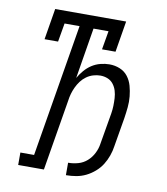

<svg xmlns="http://www.w3.org/2000/svg" viewBox="-83 -805 766 882"><g transform="rotate(10 300.0 -363.5)"><path d="M284 8V-50H286Q308 -50 331 -56.5Q354 -63 372 -79Q390 -95 401 -117Q412 -139 415 -161L440 -307Q443 -325 443.5 -343Q444 -361 443 -379Q442 -397 437 -413.5Q432 -430 421.5 -443.5Q411 -457 395 -463.5Q379 -470 361 -470Q345 -470 328 -465Q311 -460 296.5 -449.5Q282 -439 271.5 -425Q261 -411 253.5 -395Q246 -379 241.5 -363Q237 -347 235 -331L180 0H60V-58H124L227 -677H157L142 -590H79L103 -735H434L410 -590H347L362 -677H292L253 -440Q264 -459 278.5 -476Q293 -493 311.5 -505Q330 -517 351.5 -522.5Q373 -528 393 -528Q419 -528 442 -518.5Q465 -509 479.5 -490Q494 -471 500.5 -447.5Q507 -424 509.5 -399Q512 -374 509.5 -348.5Q507 -323 503 -297L480 -161Q477 -139 469 -116.5Q461 -94 448.5 -74Q436 -54 417 -37.5Q398 -21 376.5 -10.5Q355 0 331.5 4Q308 8 286 8Z"/></g></svg>

Font: Iosevka Etoile Light
Style: Italic
Weight: 300
Italic angle: -9°
Designer: Belleve Invis
Foundry: Belleve Invis
Version: Version 22.1.2; ttfautohint (v1.8.4)